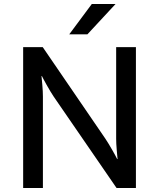

<svg xmlns="http://www.w3.org/2000/svg" viewBox="-20 -942 797 962"><path d="M194 -706 508 -247Q524 -223 543 -189.5Q562 -156 567 -145H569Q568 -155 565 -189Q562 -223 562 -247V-706H661V0H564L249 -458Q233 -482 214 -516Q195 -550 190 -561H188Q189 -551 192 -517Q195 -483 195 -458V0H96V-706ZM559 -922 418 -770H327L440 -922Z"/></svg>

Font: Museo Sans Medium
Style: Regular
Weight: 500
Designer: Jos Buivenga
Foundry: Jos Buivenga & Rosetta Type Foundry (extension, remastering)
Version: Version 3.600;PS 1.000;hotconv 1.0.88;makeotf.lib2.5.647800;